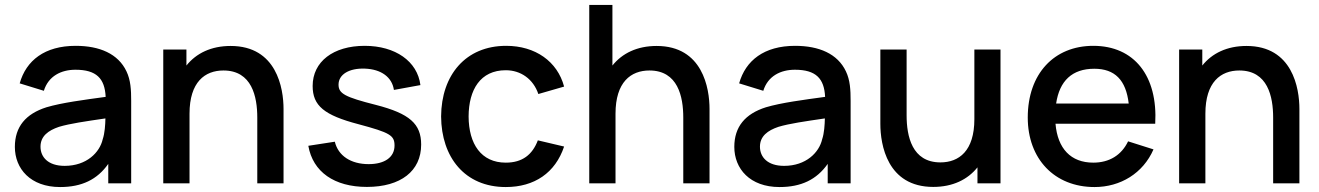

<svg xmlns="http://www.w3.org/2000/svg" viewBox="-20 -740 5325 775"><path d="M222.5 15C310 15 372.5 -15 417 -78.5V0H509.5V-332.5C509.5 -377.5 507.5 -416.5 490.5 -452C457 -523 382 -555 285.5 -555C160.5 -555 85.5 -496 59.5 -403.5L157 -373.5C175.5 -433.5 227.5 -458.5 284.5 -458.5C369 -458.5 403 -423.5 406.5 -349C319 -337 230 -325.5 167.5 -307C84 -280.5 40 -228.5 40 -147C40 -59 103 15 222.5 15ZM241 -70.5C174 -70.5 143.5 -106 143.5 -148C143.5 -190.5 175 -213.5 218 -228C263.5 -241.5 324 -250 405.5 -262C405 -236.5 403 -202.5 394.5 -177.5C382.5 -125 330 -70.5 241 -70.5Z M745 0V-281C745 -409 807 -455.5 882 -455.5C997 -455.5 1018.5 -349.5 1018.5 -265.5V0H1124.5V-300C1124.5 -383.5 1097 -554.5 911 -554.5C832.5 -554.5 772 -525 732.5 -475.5V-540H639V0Z M1461 14.5C1597.5 14.5 1680 -49.5 1680 -156.5C1680 -240 1633.5 -281.5 1497.5 -316.5C1371 -348.5 1346.5 -362.5 1346.5 -398.5C1346.5 -439.5 1389.5 -465.5 1453 -463C1519 -460.5 1562.5 -428.5 1570 -377L1677 -396.5C1665 -492.5 1576 -555 1452 -555C1325 -555 1242 -491 1242 -393C1242 -313.5 1288 -275 1427.5 -238.5C1554.5 -204.5 1572.5 -193.5 1572.5 -152.5C1572.5 -105.5 1533 -77.5 1468 -77.5C1396 -77.5 1345 -111.5 1331.5 -168L1224.5 -151.5C1243 -46 1329.5 14.5 1461 14.5Z M2021.5 15C2137.5 15 2221.5 -42.5 2257 -148.5L2151 -173.5C2129 -115.5 2088.5 -83.5 2021.5 -83.5C1922.5 -83.5 1872 -158.5 1871.5 -270C1872 -378 1919 -456.5 2021.5 -456.5C2082 -456.5 2132.5 -421 2153 -360.5L2257 -390.5C2230 -492 2141 -555 2023 -555C1859.5 -555 1761.5 -437 1760.5 -270C1761.5 -105.5 1856 15 2021.5 15Z M2464.5 0V-281C2464.5 -409 2526.5 -455.5 2601.5 -455.5C2716.5 -455.5 2738 -349.5 2738 -265.5V0H2844V-300C2844 -383.5 2816.5 -554.5 2630.5 -554.5C2552 -554.5 2491.5 -525 2452 -475.5V-720H2358.5V0Z M3126.5 15C3214 15 3276.5 -15 3321 -78.5V0H3413.5V-332.5C3413.5 -377.5 3411.5 -416.5 3394.5 -452C3361 -523 3286 -555 3189.5 -555C3064.5 -555 2989.5 -496 2963.5 -403.5L3061 -373.5C3079.5 -433.5 3131.5 -458.5 3188.5 -458.5C3273 -458.5 3307 -423.5 3310.5 -349C3223 -337 3134 -325.5 3071.5 -307C2988 -280.5 2944 -228.5 2944 -147C2944 -59 3007 15 3126.5 15ZM3145 -70.5C3078 -70.5 3047.5 -106 3047.5 -148C3047.5 -190.5 3079 -213.5 3122 -228C3167.5 -241.5 3228 -250 3309.5 -262C3309 -236.5 3307 -202.5 3298.5 -177.5C3286.5 -125 3234 -70.5 3145 -70.5Z M3747 14.5C3825.5 14.5 3886 -15 3925.5 -64.5V0H4018.5V-540H3913V-259C3913 -131 3851 -84.5 3776 -84.5C3661 -84.5 3639.5 -190.5 3639.5 -274.5V-540H3533.5V-240C3533.5 -156.5 3561 14.5 3747 14.5Z M4398 15C4502.5 15 4594 -40.5 4636 -137L4533.5 -169.5C4507 -114 4458 -83.5 4393 -83.5C4302 -83.5 4249 -140.5 4240.5 -240.5H4643C4654 -434 4558 -555 4393 -555C4235 -555 4128.5 -442.5 4128.5 -265.5C4128.5 -98.5 4236.5 15 4398 15ZM4397 -462.5C4480 -462.5 4525 -417 4536 -322H4243C4256.5 -413.5 4307.5 -462.5 4397 -462.5Z M4845.5 0V-281C4845.5 -409 4907.5 -455.5 4982.5 -455.5C5097.5 -455.5 5119 -349.5 5119 -265.5V0H5225V-300C5225 -383.5 5197.5 -554.5 5011.5 -554.5C4933 -554.5 4872.5 -525 4833 -475.5V-540H4739.5V0Z"/></svg>

Font: Manrope SemiBold
Style: Regular
Weight: 600
Designer: Mikhail Sharanda
Foundry: Mikhail Sharanda
Version: Version 4.505